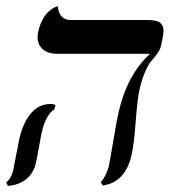

<svg xmlns="http://www.w3.org/2000/svg" viewBox="-41 -580 542 613"><path d="M404.8 -295.9Q397.5 -263.2 392.1 -190.4Q386.7 -117.7 378.9 -85Q359.4 2 287.1 12.2L280.8 2Q298.8 -19 306.2 -48.8Q310.1 -66.9 321.3 -133.5Q332.5 -200.2 337.9 -223.1Q365.2 -341.3 438 -408.2H143.1Q112.3 -408.2 95.7 -422.6Q79.1 -437 79.1 -460.9Q79.1 -473.1 81.1 -479Q85.9 -500 94.2 -515.9Q102.5 -531.7 110.8 -539.8Q119.1 -547.9 126.7 -552.7Q134.3 -557.6 139.2 -558.6L144 -560.1Q144 -542 154.5 -529.1Q165 -516.1 183.1 -516.1H429.2Q458 -516.1 469.5 -507.8Q481 -499.5 481 -481.9Q481 -471.2 478 -458L473.1 -434.1Q470.2 -421.4 461.7 -409.4Q453.1 -397.5 444.1 -387.7Q435.1 -377.9 423.8 -354Q412.6 -330.1 404.8 -295.9ZM92.8 -159.2Q90.3 -149.4 83 -108.4Q75.7 -67.4 73.2 -58.1Q66.4 -27.8 43 -8.3Q19.5 11.2 -16.1 13.2L-21 2Q-3.4 -11.7 2 -41Q3.9 -51.3 11.7 -90.8Q19.5 -130.4 21 -138.2Q33.2 -189.9 58.6 -219Q84 -248 120.1 -248Q130.9 -248 136.2 -244.1L132.8 -231Q119.6 -223.6 108.9 -203.9Q98.1 -184.1 92.8 -159.2Z"/></svg>

Font: Common Serif
Style: Bold Italic
Weight: 700
Italic angle: -12°
Designer: Philipp H. Poll, Khaled Hosny
Foundry: Stefan Peev, Context Ltd.
Version: Version 1.026